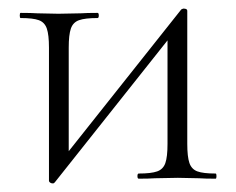

<svg xmlns="http://www.w3.org/2000/svg" viewBox="-20 -416 550 447"><path d="M482 0Q457 0 443 -1L394 -2L341 -1Q327 0 303 0Q300 0 300 -6Q300 -12 303 -12Q332 -12 346 -17Q360 -22 365 -36.5Q370 -51 370 -81V-322L108 8Q107 9 106 10Q105 11 103 11Q99 11 96.5 9Q94 7 94 5V-305Q94 -335 89 -349.5Q84 -364 70.5 -369Q57 -374 28 -374Q26 -374 26 -380Q26 -386 28 -386Q53 -386 67 -385L116 -384L168 -385Q182 -386 207 -386Q210 -386 210 -380Q210 -374 207 -374Q178 -374 164 -369Q150 -364 145 -349.5Q140 -335 140 -305V-64L402 -394Q406 -396 407 -396Q416 -396 416 -391V-81Q416 -51 421 -36.5Q426 -22 439.5 -17Q453 -12 482 -12Q484 -12 484 -6Q484 0 482 0Z"/></svg>

Font: Cormorant Garamond Light
Style: Regular
Weight: 300
Designer: Christian Thalmann (Catharsis Fonts)
Version: Version 3.000